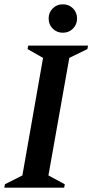

<svg xmlns="http://www.w3.org/2000/svg" viewBox="-27 -872 429 892"><path d="M-7 0 -4 -16 77 -57 173 -603 101 -644 104 -660H382L379 -644L295 -603L198 -57L274 -16L271 0ZM265 -720Q237 -720 218 -739Q199 -758 199 -786Q199 -814 218 -833Q237 -852 265 -852Q293 -852 312 -833Q331 -814 331 -786Q331 -758 312 -739Q293 -720 265 -720Z"/></svg>

Font: Spectral SemiBold
Style: Italic
Weight: 600
Italic angle: -10°
Designer: Jean-Baptiste Levee
Foundry: Production Type
Version: Version 2.001